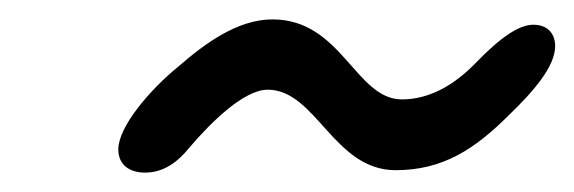

<svg xmlns="http://www.w3.org/2000/svg" viewBox="-20 -615 592 198"><path d="M129.5 -437C148.5 -437 163 -447.5 175.5 -463C198.5 -490 232 -522.5 256 -522.5C306 -522.5 324 -439.5 388 -439.5C436.5 -439.5 469.5 -461 505 -496.5C531.5 -522 552.5 -547 552.5 -567.5C552.5 -580.5 544.5 -589.5 530 -589.5C515.5 -589.5 496.5 -577 470 -549.5C448.5 -527.5 423 -512.5 394.5 -512.5C346.5 -512.5 332.5 -595 261 -595C224.5 -595 190.5 -569.5 163.5 -546C134 -522 102 -484 102 -461C102 -445 113.5 -437 129.5 -437Z"/></svg>

Font: Gluten
Style: Italic
Weight: 400
Italic angle: -13°
Designer: Tyler Finck
Foundry: Etcetera Type Company
Version: Version 0.920